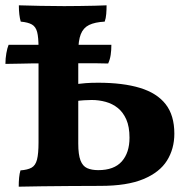

<svg xmlns="http://www.w3.org/2000/svg" viewBox="-28 -699 717 722"><path d="M42.4 3Q42.4 -15.2 43.9 -31.2Q45.5 -47.1 49 -58.3Q76 -60.3 90.7 -68.5Q105.5 -76.8 111.2 -98.9Q116.9 -120.9 116.9 -163.6V-518.7Q116.9 -558.5 111.7 -578.5Q106.5 -598.6 92 -606.9Q77.5 -615.2 50 -617.7Q46.5 -629.4 44.7 -644.8Q42.9 -660.3 42.9 -679Q77 -678 123.2 -677Q169.5 -676 213.4 -676Q241.5 -676 271.6 -676.5Q301.6 -677 328.7 -677.5Q355.7 -678 372.8 -679Q372.8 -662.9 371.5 -646.6Q370.3 -630.4 365.7 -617.7Q329 -615.7 307.1 -605.1Q285.3 -594.5 275.8 -570.4Q266.3 -546.4 266.3 -502.9V-158.9Q266.3 -117.8 274.6 -96Q282.9 -74.2 299.8 -66.7Q316.8 -59.2 341.5 -59.2Q400.9 -59.2 430 -92Q459 -124.8 459 -181.1Q459 -222.3 447 -249.7Q434.9 -277 414.9 -293Q394.9 -309 369.4 -316Q343.9 -323 316.9 -323Q305 -323 288.4 -322Q271.7 -321 255.3 -318.5V-382.4Q275.2 -384.9 294.8 -386.4Q314.4 -387.9 341 -387.9Q434.5 -387.9 498.2 -368.5Q562 -349.2 594.8 -307.3Q627.6 -265.4 627.6 -196.4Q627.6 -139.3 599.9 -95.1Q572.3 -50.9 511.2 -25.5Q450 0 349.8 0Q291.8 0 236 0.5Q180.1 1 130.8 1.5Q81.5 2 42.4 3ZM-7.6 -458.7Q-7.6 -479.1 -4.1 -499Q-0.6 -518.9 4.4 -530.6H149.1H232.9H390.8Q390.8 -509.9 388.2 -492.6Q385.7 -475.4 378.7 -460.2Q349.2 -461.2 327 -461.2Q304.8 -461.2 282.3 -461.2Q259.9 -461.2 228.8 -461.2L146.6 -460.7Q122.7 -461.2 99.7 -460.7Q76.7 -460.2 51.2 -459.7Q25.7 -459.2 -7.6 -458.7Z"/></svg>

Font: Vollkorn
Style: Regular
Weight: 400
Designer: Friedrich Althausen
Foundry: Friedrich Althausen
Version: Version 5.001